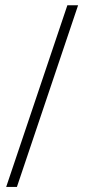

<svg xmlns="http://www.w3.org/2000/svg" viewBox="-20 -702 332 743"><path d="M282.2 -681.6 45.4 21.5H3.9L240.7 -681.6Z"/></svg>

Font: Libertinage
Style: b
Weight: 400
Designer: OSP
Foundry: OSP
Version: Version 1.0; 2008; OFL relea